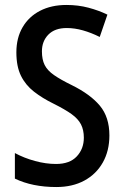

<svg xmlns="http://www.w3.org/2000/svg" viewBox="-20 -744 499 774"><path d="M421 -198Q421 -136 394.5 -89Q368 -42 320 -16Q272 10 207 10Q159 10 117 1.5Q75 -7 40 -24V-127Q77 -107 121 -95Q165 -83 206 -83Q261 -83 289.5 -113.5Q318 -144 318 -189Q318 -220 306.5 -242.5Q295 -265 268.5 -284Q242 -303 196 -326Q151 -348 117 -374.5Q83 -401 64.5 -438.5Q46 -476 46 -533Q46 -591 71 -634Q96 -677 141.5 -700.5Q187 -724 248 -724Q295 -724 336.5 -713Q378 -702 413 -685L382 -595Q348 -612 314.5 -621.5Q281 -631 249 -631Q201 -631 175 -604.5Q149 -578 149 -537Q149 -504 160 -482Q171 -460 197.5 -441.5Q224 -423 269 -401Q344 -364 382.5 -318Q421 -272 421 -198Z"/></svg>

Font: Noto Sans Condensed Medium
Style: Regular
Weight: 500
Width: 3
Designer: Monotype Design Team
Foundry: Monotype Imaging Inc.
Version: Version 2.013; ttfautohint (v1.8.4.7-5d5b)